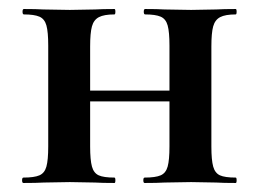

<svg xmlns="http://www.w3.org/2000/svg" viewBox="-20 -406 575 426"><path d="M132 -205H401V-181H132ZM33 -374Q30 -374 30 -380Q30 -386 33 -386Q61 -386 76 -385L135 -384L191 -385Q207 -386 234 -386Q236 -386 236 -380Q236 -374 234 -374Q211 -374 199.5 -368Q188 -362 184 -347.5Q180 -333 180 -303V-81Q180 -51 184 -36.5Q188 -22 199 -17Q210 -12 234 -12Q236 -12 236 -6Q236 0 234 0Q206 0 191 -1L135 -2L77 -1Q61 0 32 0Q29 0 29 -6Q29 -12 32 -12Q56 -12 67.5 -17Q79 -22 83 -36.5Q87 -51 87 -81V-305Q87 -335 83 -349.5Q79 -364 67.5 -369Q56 -374 33 -374ZM302 -374Q299 -374 299 -380Q299 -386 302 -386Q330 -386 345 -385L404 -384L460 -385Q476 -386 503 -386Q505 -386 505 -380Q505 -374 503 -374Q480 -374 468.5 -368Q457 -362 453 -347.5Q449 -333 449 -303V-81Q449 -51 453 -36.5Q457 -22 468 -17Q479 -12 503 -12Q505 -12 505 -6Q505 0 503 0Q475 0 460 -1L404 -2L345 -1Q329 0 301 0Q298 0 298 -6Q298 -12 301 -12Q325 -12 336.5 -17Q348 -22 352 -36.5Q356 -51 356 -81V-305Q356 -335 352 -349.5Q348 -364 336.5 -369Q325 -374 302 -374Z"/></svg>

Font: Cormorant Garamond
Style: Bold
Weight: 700
Designer: Christian Thalmann (Catharsis Fonts)
Foundry: Catharsis Fonts
Version: Version 4.000